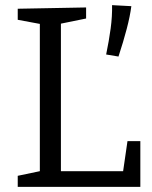

<svg xmlns="http://www.w3.org/2000/svg" viewBox="-20 -727 593 747"><path d="M476 -178H526V0H49V-43L135 -61V-634L49 -650V-693L315 -698V-655L217 -635V-61H459ZM441 -507 393 -515Q404 -568 410.5 -616Q417 -664 416 -707L491 -703Q486 -664 473 -614.5Q460 -565 441 -507Z"/></svg>

Font: Bitter
Style: Regular
Weight: 400
Designer: Sol Matas, and Bitter project Authors
Foundry: Sol Matas
Version: Version 2.001